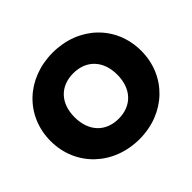

<svg xmlns="http://www.w3.org/2000/svg" viewBox="-170 -935 1158 1158"><g transform="rotate(-45 409.0 -356.0)"><path d="M411 14C632 14 795 -144 795 -356C795 -569 632 -726 409 -726C186 -726 23 -569 23 -357C23 -145 188 14 411 14ZM227 -357C227 -475 297 -550 409 -550C520 -550 591 -475 591 -357C591 -238 521 -162 409 -162C297 -162 227 -238 227 -357Z"/></g></svg>

Font: MV Cash Black
Style: Regular
Weight: 900
Designer: Rodrigo Fuenzalida
Foundry: fragTYPE
Version: Version 1.100;Glyphs 3.1.2 (3151)